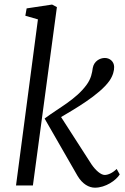

<svg xmlns="http://www.w3.org/2000/svg" viewBox="-20 -826 557 855"><path d="M51.3 0H126.5L233.4 -794.4L211.9 -805.7L98.6 -788.6L92.8 -755.9L148.9 -739.7ZM325.2 -43C347.2 -5.9 376.5 9.8 402.8 9.8C450.2 9.8 497.1 -22.9 513.2 -49.3L499.5 -73.7C480 -54.2 459.5 -46.9 446.3 -46.9C429.2 -46.9 405.8 -67.4 387.7 -93.8L252 -304.7C305.7 -336.9 423.3 -402.8 467.8 -466.8C483.4 -489.7 488.8 -512.2 488.3 -528.3C487.8 -552.2 468.8 -567.9 446.8 -567.9C424.3 -567.9 398.4 -553.2 393.1 -523.4C390.1 -502.4 386.2 -476.1 365.2 -447.8C318.4 -383.8 244.6 -347.2 178.7 -298.3H179.7L178.7 -297.9Z"/></svg>

Font: Merriweather
Style: Light Italic
Weight: 300
Italic angle: -7.5°
Designer: Eben Sorkin
Foundry: Eben Sorkin
Version: Version 1.001